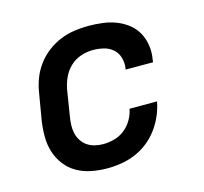

<svg xmlns="http://www.w3.org/2000/svg" viewBox="-84 -621 767 722"><g transform="rotate(-15 300.0 -260.0)"><path d="M250 8Q218 8 187.5 2Q157 -4 131.5 -18.5Q106 -33 88 -56.5Q70 -80 61 -108.5Q52 -137 52 -168.5Q52 -200 57 -232L74 -332Q78 -359 88 -386Q98 -413 115.5 -437Q133 -461 157 -479.5Q181 -498 208 -509Q235 -520 263 -524Q291 -528 318 -528Q346 -528 373.5 -524.5Q401 -521 425.5 -511.5Q450 -502 470.5 -486Q491 -470 503.5 -447.5Q516 -425 520 -397.5Q524 -370 519 -343L518 -333H411L412 -338Q415 -360 409 -380Q403 -400 388 -413Q373 -426 352.5 -431Q332 -436 311 -436Q287 -436 263.5 -428Q240 -420 222 -403Q204 -386 193.5 -363Q183 -340 179 -317L163 -217Q160 -200 159.5 -183.5Q159 -167 162.5 -151.5Q166 -136 175 -122.5Q184 -109 196.5 -100.5Q209 -92 225 -88Q241 -84 258 -84Q279 -84 301 -90Q323 -96 341 -110Q359 -124 371 -144.5Q383 -165 387 -186V-187H494V-186Q489 -159 477.5 -132.5Q466 -106 448.5 -82.5Q431 -59 408 -41Q385 -23 358.5 -12Q332 -1 304.5 3.5Q277 8 250 8Z"/></g></svg>

Font: Iosevka Aile Semibold Oblique
Style: Regular
Weight: 600
Italic angle: -9°
Designer: Belleve Invis
Foundry: Belleve Invis
Version: Version 31.1.0; ttfautohint (v1.8.4)